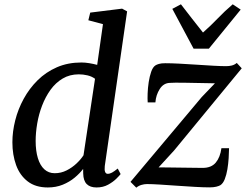

<svg xmlns="http://www.w3.org/2000/svg" viewBox="-20 -857 1138 888"><path d="M464.6 -89.1Q462.6 -71.1 466.1 -62.1Q469.6 -53.1 478.2 -53.1Q487.6 -53.1 498.3 -58.9Q508.9 -64.7 524.5 -77.5L537.9 -51.9Q533.2 -45.6 518.3 -30.7Q503.3 -15.7 480.1 -2.9Q456.8 10 426.5 10Q396.6 10 381.1 -5.7Q365.5 -21.3 364.8 -54.6L364.5 -75.8Q349.2 -55.4 325.4 -35.5Q301.7 -15.7 270.3 -2.8Q239 10 201.1 10Q144.3 10 108 -18.1Q71.7 -46.1 54.5 -93.4Q37.3 -140.8 37.3 -199.1Q37.3 -248.4 50.4 -300.3Q63.5 -352.3 89.5 -399.9Q115.5 -447.6 153.9 -485.7Q192.3 -523.7 243.1 -545.9Q293.8 -568 356.5 -568Q373.5 -568 392.9 -564.8Q412.4 -561.6 429.5 -557L456.2 -745.4L388.6 -763.3L397.3 -798.7L544.7 -817L567.9 -804.4ZM419.5 -492.7Q404.2 -503.9 384.4 -508.5Q364.5 -513.2 344.5 -513.2Q302.4 -513.2 269.8 -493.7Q237.2 -474.3 213.6 -441.6Q190.1 -408.8 174.7 -368.6Q159.3 -328.3 152.1 -285.8Q144.9 -243.4 144.9 -205.1Q144.9 -159.4 155.1 -125.7Q165.3 -92.1 185 -74Q204.8 -55.9 233 -55.9Q262.3 -55.9 288.1 -68.9Q313.9 -82 334.2 -101.2Q354.4 -120.4 366.2 -138.9ZM974.1 -471.7Q961.3 -472 938.6 -472.4Q915.9 -472.7 888.9 -473.3Q862 -473.9 836.3 -474.3Q810.6 -474.7 791.6 -474.6Q772.6 -474.4 766 -473.7Q736.4 -473 718.8 -445.4Q701.2 -417.7 698.7 -383.3H663.1Q661.8 -399.6 662.8 -424.9Q663.7 -450.1 667.7 -476.9Q671.8 -503.7 679.2 -525Q686.6 -546.3 698.5 -554.3Q704.3 -558.3 715.1 -561.4Q725.9 -564.6 744.2 -564.6Q771.5 -564.6 810 -562.6Q848.5 -560.6 889.7 -557.8Q930.8 -555 967.1 -553Q1003.5 -551 1025.8 -551Q1039.5 -551 1051.9 -554Q1064.3 -556.9 1075.1 -565.9L1098 -541.1L785.5 -161.4L713.6 -82.9Q734 -82.9 763.9 -82.4Q793.9 -81.9 825 -81.6Q856.2 -81.2 881.4 -80.9Q906.5 -80.5 917.5 -80.5Q957.6 -80.5 978.1 -105.2Q998.5 -129.9 1004.1 -171.7H1039.4Q1039 -151.4 1037.5 -125.3Q1035.9 -99.3 1031.6 -73.7Q1027.3 -48.1 1019.5 -28.4Q1011.7 -8.6 999.1 -0.4Q992.7 3.4 980.2 6.5Q967.8 9.6 949.4 9.6Q922 9.6 882 7.3Q842.1 5 799.3 2Q756.4 -1 719.3 -3.4Q682.2 -5.7 659.9 -5.7Q647.4 -5.7 634.2 -1.8Q621 2 610.3 11L583.6 -15.9L913.1 -408.2ZM777 -816 816.8 -837.1Q841.8 -804.7 867.2 -772Q892.6 -739.2 918.8 -706.5Q955.8 -739.2 987.2 -772Q1018.5 -804.7 1056.3 -837.1L1093.2 -812.6L945.9 -631.8H875.4Z"/></svg>

Font: Merriweather 7pt Light
Style: Italic
Weight: 300
Italic angle: -7.8°
Designer: Eben Sorkin
Foundry: Eben Sorkin
Version: Version 2.200;gftools[0.9.31]